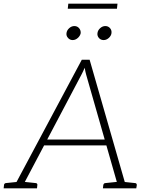

<svg xmlns="http://www.w3.org/2000/svg" viewBox="-35 -1034 814 1054"><path d="M37 0 414 -706H457L660 0H627Q621 0 617 -3.5Q613 -7 613 -12L438 -624Q436 -632 433.5 -642.5Q431 -653 430 -662Q426 -653 421 -642Q416 -631 412 -624L89 -12Q87 -7 82 -3.5Q77 0 70 0ZM69 0 72 -30H100L97 0ZM197 -236 212 -268H552L560 -236ZM601 0 604 -30H632L629 0ZM-15 0 -13 -18Q-13 -23 -9.5 -26Q-6 -29 -2 -29L75 -37L76 0ZM76 0 85 -37 161 -29Q165 -29 168 -26Q171 -23 170 -18L168 0ZM530 0 532 -18Q533 -23 536 -26Q539 -29 544 -29L621 -37V0ZM622 0 631 -37 706 -29Q711 -29 713.5 -26Q716 -23 716 -18L713 0ZM408 -852Q405 -837 392 -825.5Q379 -814 364 -814Q349 -814 338.5 -825.5Q328 -837 330 -852Q332 -868 345 -879.5Q358 -891 373 -891Q389 -891 399 -879.5Q409 -868 408 -852ZM577 -852Q575 -837 562 -825.5Q549 -814 534 -814Q518 -814 508 -825.5Q498 -837 500 -852Q502 -868 515 -879.5Q528 -891 543 -891Q559 -891 569 -879.5Q579 -868 577 -852ZM337 -986 340 -1014H610L607 -986Z"/></svg>

Font: Aleo ExtraLight
Style: Italic
Weight: 250
Italic angle: -7°
Designer: Alessio Laiso
Foundry: Alessio Laiso
Version: Version 2.001;gftools[0.9.29]